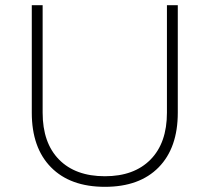

<svg xmlns="http://www.w3.org/2000/svg" viewBox="-20 -719 811 743"><path d="M386 -37Q499 -37 562.5 -101.5Q626 -166 626 -283V-699H668V-283Q668 -147 594 -71.5Q520 4 386 4Q252 4 177.5 -71.5Q103 -147 103 -283V-699H145V-283Q145 -166 208.5 -101.5Q272 -37 386 -37Z"/></svg>

Font: Gontserrat ExtraLight
Style: Regular
Weight: 275
Designer: Julieta Ulanovsky
Foundry: Julieta Ulanovsky
Version: Version 6.001